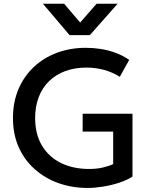

<svg xmlns="http://www.w3.org/2000/svg" viewBox="-20 -964 791 1000"><path d="M438.5 15Q355 15 284 -10.5Q213 -36 159.8 -83.8Q106.5 -131.5 77 -198.5Q47.5 -265.5 47.5 -349Q47.5 -432 76 -499.2Q104.5 -566.5 155.8 -614.8Q207 -663 276.2 -689Q345.5 -715 427.5 -715Q465.5 -715 504.5 -709Q543.5 -703 581.2 -689.2Q619 -675.5 653 -652L604 -564Q566 -588 521.8 -600Q477.5 -612 430.5 -612Q369.5 -612 320 -593.8Q270.5 -575.5 235.5 -541.2Q200.5 -507 181.8 -458.5Q163 -410 163 -349.5Q163 -264.5 199 -205Q235 -145.5 298.2 -114.8Q361.5 -84 444 -84Q484.5 -84 517 -91.8Q549.5 -99.5 569.5 -109.5V-278.5H410.5V-371.5H670V-44.5Q642.5 -26 601.2 -12.5Q560 1 516.2 8Q472.5 15 438.5 15ZM342.5 -781 203.5 -944.5H314L397.5 -846.5L483 -944.5H592.5L448 -781Z"/></svg>

Font: Geologica EX
Style: Regular
Weight: 400
Designer: Sindre Bremnes, Frode Helland
Foundry: Monokrom Skriftforlag AS
Version: Version 1.010;gftools[0.9.28]